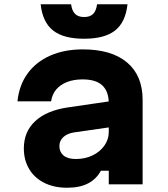

<svg xmlns="http://www.w3.org/2000/svg" viewBox="-20 -866 790 902"><path d="M502 -391V-269L328 -244Q296 -239 277.5 -222Q259 -205 259 -180Q259 -152 278.5 -135.5Q298 -119 336 -119Q380 -119 415 -136Q450 -153 470.5 -182Q491 -211 491 -246V-380Q491 -436 461 -464.5Q431 -493 368 -493Q326 -493 294.5 -480.5Q263 -468 244 -445.5Q225 -423 220 -390H62Q70 -466 109.5 -520.5Q149 -575 215.5 -604.5Q282 -634 369 -634Q504 -634 577 -572.5Q650 -511 650 -397V0H491V-64H454Q433 -25 394 -4.5Q355 16 295 16Q234 16 188 -7Q142 -30 117 -72Q92 -114 92 -169Q92 -247 145 -296.5Q198 -346 296 -361ZM314 -846Q318 -815 333 -800.5Q348 -786 375 -786Q403 -786 417.5 -800.5Q432 -815 436 -846H579Q570 -762 521 -723Q472 -684 375 -684Q278 -684 229 -723Q180 -762 171 -846Z"/></svg>

Font: Martian Mono SemiExpanded
Style: Bold
Weight: 700
Width: 6
Designer: Roman Shamin
Foundry: Evil Martians
Version: Version 1.000